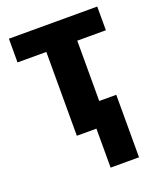

<svg xmlns="http://www.w3.org/2000/svg" viewBox="-139 -635 765 921"><g transform="rotate(-20 243.5 -175.0)"><path d="M469 -549V-428H323V-120H410V199H265V0H165V-428H18V-549Z"/></g></svg>

Font: Noto Sans Display SemiCondensed Extra
Style: Regular
Weight: 800
Width: 4
Designer: Monotype Design Team
Foundry: Monotype Imaging Inc.
Version: Version 1.900